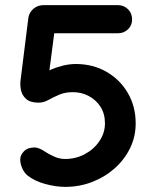

<svg xmlns="http://www.w3.org/2000/svg" viewBox="-20 -720 619 750"><path d="M235 10Q198 10 156 -1.5Q114 -13 87 -35Q74 -46 66.5 -63.5Q59 -81 59 -97Q59 -114 73.5 -129Q88 -144 115 -144Q133 -144 160 -125Q176 -115 195 -107Q214 -99 234 -99Q276 -99 311.5 -118Q347 -137 368.5 -169Q390 -201 390 -238Q390 -276 372.5 -303Q355 -330 326.5 -345Q298 -360 265 -360Q234 -360 211 -350Q188 -340 169 -329.5Q150 -319 131 -319Q98 -319 82 -333.5Q66 -348 62 -368Q58 -388 60 -404L91 -652Q95 -673 111.5 -686.5Q128 -700 151 -700H440Q464 -700 480 -684Q496 -668 496 -644Q496 -621 480 -605.5Q464 -590 440 -590H182L193 -599L166 -391L153 -429Q159 -439 179 -448Q199 -457 225 -463.5Q251 -470 276 -470Q343 -470 396 -439.5Q449 -409 479.5 -356.5Q510 -304 510 -238Q510 -186 488 -141Q466 -96 427.5 -62Q389 -28 339.5 -9Q290 10 235 10Z"/></svg>

Font: Quicksand Light
Style: Bold
Weight: 700
Version: Version 3.004